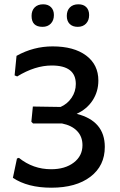

<svg xmlns="http://www.w3.org/2000/svg" viewBox="-20 -865 559 894"><path d="M178 -740Q127 -740 127 -791Q127 -816 141.5 -830.5Q156 -845 181 -845Q204 -845 217.5 -831.5Q231 -818 231 -795Q231 -770 216.5 -755Q202 -740 178 -740ZM291 -791Q291 -816 305.5 -830.5Q320 -845 345 -845Q369 -845 382 -831.5Q395 -818 395 -795Q395 -770 380.5 -755Q366 -740 342 -740Q318 -740 304.5 -753.5Q291 -767 291 -791ZM337 -335Q468 -302 468 -181Q468 -93 401 -42Q334 9 219 9Q109 9 40 -37L59 -127L68 -130Q134 -77 218 -77Q283 -77 323.5 -108Q364 -139 364 -189Q364 -229 339 -255Q314 -281 269 -290H134L126 -298L133 -369L262 -367Q294 -381 313.5 -410Q333 -439 333 -474Q333 -560 221 -560Q143 -560 60 -509L48 -514L57 -605Q136 -649 225 -649Q324 -649 381 -606.5Q438 -564 438 -490Q438 -439 411.5 -398Q385 -357 337 -335Z"/></svg>

Font: Alegreya Sans SC Medium
Style: Regular
Weight: 500
Designer: Juan Pablo del Peral
Foundry: Huerta Tipografica
Version: Version 2.001;PS 002.001;hotconv 1.0.88;makeotf.lib2.5.64775